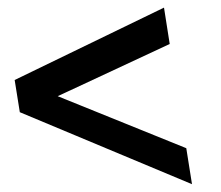

<svg xmlns="http://www.w3.org/2000/svg" viewBox="-20 -585 581 504"><path d="M484 -101.5 469 -196 131.5 -332.5 425.5 -469.5 410.5 -565 18.5 -375 32 -290.5Z"/></svg>

Font: Font.Observer
Style: Regular
Weight: 500
Italic angle: 9°
Version: Version 1.001;FEAKit 1.0